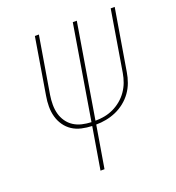

<svg xmlns="http://www.w3.org/2000/svg" viewBox="-133 -841 866 947"><g transform="rotate(-20 300.0 -367.5)"><path d="M233 0 270 -221Q242 -222 215.5 -228Q189 -234 167.5 -248Q146 -262 131 -283.5Q116 -305 109 -330.5Q102 -356 102 -383.5Q102 -411 107 -439L156 -735H177L127 -436Q123 -411 123 -386Q123 -361 129 -338.5Q135 -316 148.5 -296.5Q162 -277 181.5 -264.5Q201 -252 224.5 -246.5Q248 -241 273 -240L355 -735H376L294 -240Q318 -240 342 -244.5Q366 -249 388.5 -259.5Q411 -270 431 -286.5Q451 -303 465.5 -324Q480 -345 488.5 -368Q497 -391 501 -415L554 -735H575L521 -412Q517 -386 507.5 -360Q498 -334 482 -311.5Q466 -289 443.5 -271Q421 -253 395.5 -242Q370 -231 343.5 -226Q317 -221 291 -221L254 0Z"/></g></svg>

Font: Iosevka SS04 Thin Extended
Style: Italic
Weight: 100
Width: 7
Italic angle: -9°
Monospace: yes
Designer: Belleve Invis
Foundry: Belleve Invis
Version: Version 19.0.0; ttfautohint (v1.8.4)